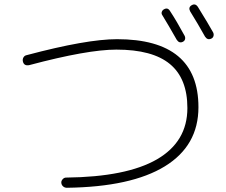

<svg xmlns="http://www.w3.org/2000/svg" viewBox="-20 -848 1040 882"><path d="M732.4 -804.7Q750 -815.4 760.7 -797.9Q791 -752 828.1 -683.6Q832 -675.8 830.1 -668Q828.1 -660.2 820.3 -656.2Q803.7 -647.5 792 -665Q752 -735.4 725.6 -778.3Q720.7 -785.2 723.1 -793Q725.6 -800.8 732.4 -804.7ZM889.6 -815.4Q938.5 -736.3 959 -699.2Q962.9 -691.4 960.9 -683.1Q959 -674.8 951.2 -670.9Q933.6 -662.1 921.9 -679.7Q888.7 -739.3 853.5 -795.9Q843.8 -814.5 860.8 -824.2Q877.9 -834 889.6 -815.4ZM114.3 -548.8Q89.8 -543.9 85 -566.4Q83 -576.2 87.9 -584.5Q92.8 -592.8 102.5 -594.7Q377.9 -668 517.6 -668Q891.6 -668 891.6 -355.5Q891.6 -178.7 737.3 -84Q583 10.7 287.1 14.6Q277.3 14.6 270 8.3Q262.7 2 261.7 -7.8Q260.7 -16.6 267.6 -24.4Q274.4 -32.2 283.2 -32.2Q561.5 -35.2 701.2 -116.2Q840.8 -197.3 840.8 -351.6Q840.8 -487.3 760.7 -553.7Q680.7 -620.1 514.6 -620.1Q381.8 -620.1 114.3 -548.8Z"/></svg>

Font: Rounded-X Mgen+ 1mn light
Style: Regular
Weight: 200
Designer: [Source Han Sans]
Ryoko NISHIZUKA  (kana & ideographs); Paul D. Hunt (Latin, Greek & Cyrillic); Wenlong ZHANG  (bopomofo
Version: Version 1.059.20150602